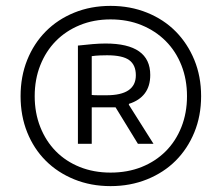

<svg xmlns="http://www.w3.org/2000/svg" viewBox="-20 -773 754 653"><path d="M245 -618Q271 -621 295 -623Q319 -625 339 -625Q491 -625 491 -518Q491 -480 472.5 -455.5Q454 -431 419 -420L418 -417L502 -284H449L373 -408H292V-284H245ZM342 -449Q442 -449 442 -517Q442 -552 419.5 -568.5Q397 -585 344 -585Q334 -585 320 -584.5Q306 -584 292 -582V-450Q300 -449 315 -449Q330 -449 342 -449ZM356 -140Q289 -140 232.5 -163Q176 -186 135.5 -226.5Q95 -267 72.5 -323Q50 -379 50 -446Q50 -513 72.5 -569Q95 -625 135.5 -666Q176 -707 232.5 -730Q289 -753 356 -753Q423 -753 480 -730Q537 -707 577.5 -666Q618 -625 641 -569Q664 -513 664 -446Q664 -379 641 -323Q618 -267 577.5 -226.5Q537 -186 480 -163Q423 -140 356 -140ZM356 -186Q414 -186 461.5 -205Q509 -224 543.5 -258.5Q578 -293 597 -341Q616 -389 616 -446Q616 -503 597 -551Q578 -599 543.5 -633.5Q509 -668 461.5 -687.5Q414 -707 356 -707Q299 -707 251.5 -687.5Q204 -668 170 -633.5Q136 -599 117 -551Q98 -503 98 -446Q98 -389 117 -341Q136 -293 170 -258.5Q204 -224 251.5 -205Q299 -186 356 -186Z"/></svg>

Font: Encode Sans Narrow
Style: Regular
Weight: 400
Designer: Pablo Impallari, Andres Torresi
Foundry: Pablo Impallari, Andres Torresi
Version: Version 1.000; ttfautohint (v1.00) -l 8 -r 50 -G 200 -x 14 -